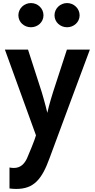

<svg xmlns="http://www.w3.org/2000/svg" viewBox="-20 -841 622 1254"><path d="M500 -741C500 -786 462 -821 418 -821C374 -821 336 -786 336 -741C336 -696 374 -663 418 -663C462 -663 500 -696 500 -741ZM264 -741C264 -786 227 -821 182 -821C138 -821 100 -786 100 -741C100 -696 138 -663 182 -663C226 -663 264 -696 264 -741ZM42 253V390C58 392 73 393 86 393C202 393 254 329 304 191C320 146 567 -517 567 -517H417L327 -241C327 -241 299 -153 289 -104C277 -158 253 -238 253 -238L163 -517H12L215 43C209 68 166 172 156 194C140 227 116 256 70 256C62 256 52 255 42 253Z"/></svg>

Font: LINE Seed JP_OTF Bold
Style: Regular
Weight: 700
Designer: LINE & Fontrix & Fontworks
Version: Version 1.009